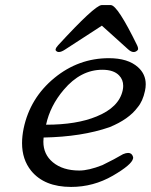

<svg xmlns="http://www.w3.org/2000/svg" viewBox="-20 -736 598 761"><path d="M523.4 -556.6Q527.3 -548.8 527.3 -543V-541Q526.4 -537.6 523.4 -535.2Q517.1 -529.8 509.8 -529.8Q499.5 -529.8 487.8 -540.5Q485.8 -542.5 383.8 -634.3Q242.2 -542.5 239.3 -540.5Q223.6 -529.8 213.4 -529.8Q206.1 -529.8 201.7 -535.2Q200.2 -536.6 200.2 -539.1Q200.2 -540 200.7 -541Q201.7 -547.4 210.4 -556.6Q354.5 -713.4 382.3 -715.8H419.9Q446.8 -713.4 523.4 -556.6ZM362.8 -274.4Q451.7 -310.5 466.3 -377.9Q468.3 -387.2 468.3 -395.5Q468.3 -420.4 452.1 -437Q430.7 -459.5 385.7 -459.5Q299.8 -459.5 232.9 -380.4Q178.7 -316.9 162.6 -241.7Q283.7 -241.7 362.8 -274.4ZM467.8 -125Q479.5 -129.9 487.8 -129.9Q502.9 -129.9 507.3 -114.3Q507.8 -112.8 507.8 -110.8Q507.8 -109.4 507.3 -107.4Q502 -83 427.2 -39.6Q350.1 4.9 261.7 4.9Q155.8 4.9 103.5 -59.1Q67.4 -104 67.4 -168.5Q67.4 -196.3 73.7 -227.1Q99.1 -347.7 195.3 -426.8Q291 -505.4 411.6 -505.4Q487.3 -505.4 526.9 -469.7Q557.6 -442.4 557.6 -401.9Q557.6 -389.6 554.7 -376Q545.9 -334.5 525.4 -310.5Q490.7 -263.2 414.1 -231.9Q304.2 -193.8 152.8 -190.9Q151.9 -182.6 151.9 -174.3Q151.9 -124 189.5 -92.8Q229 -60.1 294.4 -60.1Q331.5 -60.1 385.7 -81.5Q434.1 -105 467.8 -125Z"/></svg>

Font: inglobal
Style: Italic
Weight: 400
Italic angle: -12°
Designer: Andrey Kochetov, Denis Davydov, Evgeny Yurtaev
Foundry: inglobal
Version: Version 1.00 September 25, 2014, initial release